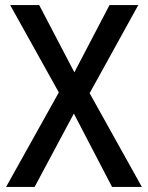

<svg xmlns="http://www.w3.org/2000/svg" viewBox="-20 -734 581 754"><path d="M537 0 332 -368 523 -714H410L272 -450L134 -714H20L211 -371L4 0H116L270 -288L420 0Z"/></svg>

Font: Noto Sans Khmer UI SemiCondensed Medium
Style: Regular
Weight: 500
Width: 4
Designer: Danh Hong and the Monotype Design Team
Foundry: Monotype Imaging Inc.
Version: Version 2.002